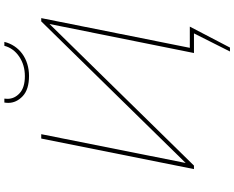

<svg xmlns="http://www.w3.org/2000/svg" viewBox="-117 -792 1074 880"><g transform="rotate(-90 420.0 -352.0)"><path d="M225 -700H245L113 -38L762 -700H777L637 0H617L750 -662L101 0H85ZM512 -756Q450 -756 419.2 -785Q388.5 -814 388.5 -851Q388.5 -859.5 390 -869H408Q407 -861.5 407 -855Q407 -822.5 433 -798.8Q459 -775 511 -775Q562 -775 600.5 -801Q639 -827 650 -869H668Q662 -844 648 -823Q634 -802 613.5 -787Q593 -772 567 -764Q541 -756 512 -756ZM624 165 707 0H617L625 -19H738L642 165Z"/></g></svg>

Font: Argentum Sans Thin
Style: Italic
Weight: 100
Italic angle: -11°
Designer: Julieta Ulanovsky (font), Cristiano Sobral (main changes and remaster)
Foundry: Julieta Ulanovsky (font), Cristiano Sobral (main changes and remaster)
Version: Version 2.007;June 15, 2022;FontCreator 14.0.0.2814 64-bit; 